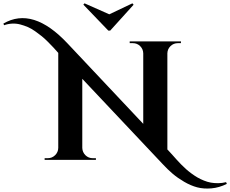

<svg xmlns="http://www.w3.org/2000/svg" viewBox="-234 -945 1361 1135"><path d="M417.5 -764.2 555.7 -917 548.8 -925.3 412.1 -860.4 265.6 -925.3 258.8 -917.5 406.2 -764.2ZM1102.5 131.8 1106.9 142.1Q1061.5 164.6 1015.6 168.5Q969.7 172.4 931.6 162.4Q893.6 152.3 854.7 129.6Q815.9 106.9 786.4 81.8Q756.8 56.6 726.6 23.9L252.4 -479V-70.3Q253.4 -44.9 271.2 -27.3Q289.1 -9.8 314.5 -9.8H333V0H29.8V-9.8H48.3Q73.7 -9.8 91.8 -27.6Q109.9 -45.4 110.4 -70.8V-632.3Q94.7 -650.4 81.8 -664.1Q68.8 -677.7 49.6 -697.3Q30.3 -716.8 12.7 -731Q-4.9 -745.1 -26.6 -760.5Q-48.3 -775.9 -69.8 -785.2Q-91.3 -794.4 -114.5 -800.5Q-137.7 -806.6 -162.1 -805.4Q-186.5 -804.2 -210 -795.9L-213.9 -805.7Q-40 -907.2 165.5 -688L612.8 -212.9V-629.4Q612.3 -654.8 594.5 -672.4Q576.7 -689.9 551.3 -689.9H532.7V-700.2H835.9L835.4 -689.9H817.4Q792 -689.9 774.2 -672.6Q756.3 -655.3 755.4 -630.4V-61.5L770.5 -45.4Q776.4 -39.1 789.3 -24.7Q802.2 -10.3 811.8 0.5Q821.3 11.2 836.9 27.1Q852.5 43 866 54.9Q879.4 66.9 897.9 80.6Q916.5 94.2 933.3 104Q950.2 113.8 971.2 122.3Q992.2 130.9 1012.5 134.5Q1032.7 138.2 1055.9 137.9Q1079.1 137.7 1102.5 131.8Z"/></svg>

Font: Cinzel Decorative Bold
Style: Regular
Weight: 700
Designer: Natanael Gama
Version: Version 1.001;PS 001.001;hotconv 1.0.56;makeotf.lib2.0.21325